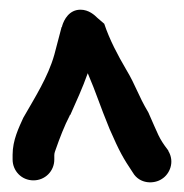

<svg xmlns="http://www.w3.org/2000/svg" viewBox="-20 -666 380 396"><path d="M49 -294C73 -294 92 -313 92 -337V-346C92 -348 92 -350 95 -358C103 -381 113 -407 124 -428V-429H125C137 -456 150 -484 161 -515C179 -473 185 -451 206 -400C227 -352 234 -340 254 -310C268 -286 298 -286 314 -297C330 -307 341 -332 327 -355V-356L326 -357C307 -382 307 -387 286 -434C264 -471 261 -488 240 -523C223 -552 206 -584 195 -617L181 -629C175 -635 163 -646 146 -646C123 -646 112 -626 108 -612V-611L107 -610C102 -591 98 -575 92 -553C79 -507 52 -465 28 -423C19 -403 6 -377 6 -347V-337C6 -314 24 -294 49 -294Z"/></svg>

Font: Stray Cat
Style: Blk
Weight: 900
Version: Version 1.0